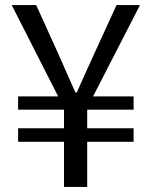

<svg xmlns="http://www.w3.org/2000/svg" viewBox="-20 -733 595 753"><path d="M231 0H322V-177H504V-230H322V-303H504V-355H345L529 -713H437L349 -521C326 -472 305 -423 281 -370H276C252 -423 231 -472 209 -521L122 -713H26L208 -355H51V-303H231V-230H51V-177H231Z"/></svg>

Font: Squished Noto Sans CJK JP Regular
Style: Regular
Weight: 400
Designer: Ryoko NISHIZUKA (kana & ideographs); Paul D. Hunt (Latin, Greek & Cyrillic); Wenlong ZHANG (bopomofo); Sandoll Communica
Foundry: Adobe Systems Incorporated
Version: Version 1.004;PS 1.004;hotconv 1.0.82;makeotf.lib2.5.63406